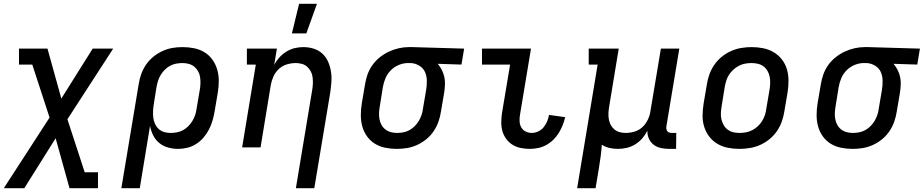

<svg xmlns="http://www.w3.org/2000/svg" viewBox="-39 -776 4864 1011"><path d="M-19 215 222 -157 131 -436H61V-520H211L284 -257L449 -520H557L316 -148L407 131H477V215H327L254 -48L89 215Z M697 215H600L691 -331Q695 -358 704 -384Q713 -410 729 -434Q745 -458 767.5 -476.5Q790 -495 816 -507Q842 -519 868.5 -523.5Q895 -528 922 -528Q953 -528 983 -522Q1013 -516 1037.5 -501Q1062 -486 1079 -462.5Q1096 -439 1104.5 -410.5Q1113 -382 1113 -351Q1113 -320 1108 -289L1091 -189Q1087 -165 1080 -141Q1073 -117 1061.5 -94.5Q1050 -72 1033 -52Q1016 -32 994 -18Q972 -4 947.5 2Q923 8 899 8Q871 8 845 0.5Q819 -7 799 -23.5Q779 -40 767.5 -63.5Q756 -87 751 -113ZM859 -76Q875 -76 892 -79Q909 -82 924.5 -90.5Q940 -99 952.5 -111.5Q965 -124 974 -139Q983 -154 988.5 -170Q994 -186 996 -203L1013 -303Q1016 -320 1016.5 -337Q1017 -354 1014.5 -370.5Q1012 -387 1004 -401Q996 -415 984 -425Q972 -435 955.5 -439.5Q939 -444 922 -444Q906 -444 889 -441Q872 -438 856.5 -429.5Q841 -421 828.5 -408.5Q816 -396 807 -381Q798 -366 793 -350Q788 -334 785 -317L771 -229Q768 -211 767 -193Q766 -175 768 -157.5Q770 -140 777 -124.5Q784 -109 796 -97.5Q808 -86 824.5 -81Q841 -76 859 -76Z M1519 215 1605 -303Q1608 -320 1608.5 -336.5Q1609 -353 1607 -369.5Q1605 -386 1597.5 -400Q1590 -414 1578.5 -424.5Q1567 -435 1551 -439.5Q1535 -444 1518 -444Q1495 -444 1471.5 -437Q1448 -430 1429.5 -413Q1411 -396 1401 -373.5Q1391 -351 1387 -329L1333 0H1236L1308 -436H1261V-520H1419L1405 -435Q1416 -456 1432.5 -474Q1449 -492 1469.5 -504.5Q1490 -517 1512.5 -522.5Q1535 -528 1558 -528Q1586 -528 1612 -520Q1638 -512 1657.5 -494.5Q1677 -477 1688 -452.5Q1699 -428 1703.5 -401Q1708 -374 1706 -345.5Q1704 -317 1700 -289L1616 215ZM1498 -600 1536 -756H1630L1574 -600Z M2051 8Q2020 8 1990 2Q1960 -4 1935.5 -19Q1911 -34 1894 -57.5Q1877 -81 1869 -109.5Q1861 -138 1861 -169Q1861 -200 1866 -231L1883 -331Q1887 -357 1896 -383Q1905 -409 1921.5 -432.5Q1938 -456 1960.5 -474Q1983 -492 2008.5 -504Q2034 -516 2061 -522Q2088 -528 2114 -528H2131L2405 -520L2391 -436L2266 -440Q2278 -426 2287 -408.5Q2296 -391 2300.5 -371.5Q2305 -352 2304 -331Q2303 -310 2300 -289L2283 -189Q2279 -162 2270 -136Q2261 -110 2245 -86Q2229 -62 2206.5 -43.5Q2184 -25 2158 -13Q2132 -1 2105 3.5Q2078 8 2051 8ZM2051 -76Q2067 -76 2084 -79Q2101 -82 2116.5 -90.5Q2132 -99 2144.5 -111.5Q2157 -124 2166 -139Q2175 -154 2180.5 -170Q2186 -186 2188 -203L2205 -303Q2209 -327 2208.5 -351.5Q2208 -376 2199 -396.5Q2190 -417 2170 -429.5Q2150 -442 2126 -444H2109Q2085 -444 2061 -434Q2037 -424 2019 -406Q2001 -388 1991 -364.5Q1981 -341 1977 -317L1961 -217Q1958 -200 1957 -183Q1956 -166 1959 -149.5Q1962 -133 1969.5 -119Q1977 -105 1989.5 -95Q2002 -85 2018 -80.5Q2034 -76 2051 -76Z M2751 8Q2726 8 2702 3Q2678 -2 2658.5 -14.5Q2639 -27 2625.5 -46Q2612 -65 2606 -87.5Q2600 -110 2600.5 -135Q2601 -160 2605 -185L2647 -436H2499V-520H2757L2699 -171Q2696 -154 2697 -136.5Q2698 -119 2706 -105Q2714 -91 2729 -83.5Q2744 -76 2761 -76Q2778 -76 2795 -84Q2812 -92 2823.5 -106Q2835 -120 2842 -137Q2849 -154 2852 -171L2937 -159Q2932 -137 2923.5 -116Q2915 -95 2903 -75.5Q2891 -56 2874 -39.5Q2857 -23 2836.5 -12Q2816 -1 2794 3.5Q2772 8 2751 8Z M3000 215 3108 -436H3061V-520H3219L3169 -217Q3166 -200 3165 -183.5Q3164 -167 3166.5 -150.5Q3169 -134 3176 -120Q3183 -106 3195 -95.5Q3207 -85 3222.5 -80.5Q3238 -76 3255 -76Q3278 -76 3302 -83Q3326 -90 3344 -107Q3362 -124 3372.5 -146.5Q3383 -169 3386 -191L3441 -520H3538L3470 -111Q3469 -104 3470 -97Q3471 -90 3475 -85Q3479 -80 3485.5 -78Q3492 -76 3499 -76H3522L3521 8H3485Q3463 8 3441.5 3.5Q3420 -1 3403.5 -13.5Q3387 -26 3378 -45.5Q3369 -65 3370 -88Q3359 -66 3343 -47.5Q3327 -29 3306 -16Q3285 -3 3261.5 2.5Q3238 8 3215 8Q3192 8 3170 3Q3148 -2 3130 -14Q3128 16 3124 46.5Q3120 77 3115 107L3097 215Z M3855 8Q3823 8 3793 2Q3763 -4 3738 -19Q3713 -34 3695.5 -57Q3678 -80 3669 -108.5Q3660 -137 3660.5 -168.5Q3661 -200 3666 -231L3683 -331Q3687 -358 3696.5 -384.5Q3706 -411 3722.5 -435Q3739 -459 3762 -477.5Q3785 -496 3811 -507.5Q3837 -519 3864.5 -523.5Q3892 -528 3918 -528Q3950 -528 3980 -522Q4010 -516 4035 -501Q4060 -486 4078 -463Q4096 -440 4104.5 -411.5Q4113 -383 4113 -351.5Q4113 -320 4108 -289L4091 -189Q4087 -162 4077.5 -135.5Q4068 -109 4051.5 -85Q4035 -61 4012 -42.5Q3989 -24 3963 -12.5Q3937 -1 3909 3.5Q3881 8 3855 8ZM3855 -76Q3871 -76 3888 -79Q3905 -82 3921 -90Q3937 -98 3950.5 -110.5Q3964 -123 3973.5 -138Q3983 -153 3988.5 -169.5Q3994 -186 3996 -203L4013 -303Q4016 -320 4016.5 -337.5Q4017 -355 4014 -371Q4011 -387 4003 -401.5Q3995 -416 3982 -426Q3969 -436 3952.5 -440Q3936 -444 3918 -444Q3902 -444 3885 -441Q3868 -438 3852.5 -430Q3837 -422 3823 -409.5Q3809 -397 3799.5 -382Q3790 -367 3785 -350.5Q3780 -334 3777 -317L3761 -217Q3758 -200 3757 -182.5Q3756 -165 3759.5 -149Q3763 -133 3771 -118.5Q3779 -104 3792 -94Q3805 -84 3821 -80Q3837 -76 3855 -76Z M4451 8Q4420 8 4390 2Q4360 -4 4335.5 -19Q4311 -34 4294 -57.5Q4277 -81 4269 -109.5Q4261 -138 4261 -169Q4261 -200 4266 -231L4283 -331Q4287 -357 4296 -383Q4305 -409 4321.5 -432.5Q4338 -456 4360.5 -474Q4383 -492 4408.5 -504Q4434 -516 4461 -522Q4488 -528 4514 -528H4531L4805 -520L4791 -436L4666 -440Q4678 -426 4687 -408.5Q4696 -391 4700.5 -371.5Q4705 -352 4704 -331Q4703 -310 4700 -289L4683 -189Q4679 -162 4670 -136Q4661 -110 4645 -86Q4629 -62 4606.5 -43.5Q4584 -25 4558 -13Q4532 -1 4505 3.5Q4478 8 4451 8ZM4451 -76Q4467 -76 4484 -79Q4501 -82 4516.5 -90.5Q4532 -99 4544.5 -111.5Q4557 -124 4566 -139Q4575 -154 4580.5 -170Q4586 -186 4588 -203L4605 -303Q4609 -327 4608.5 -351.5Q4608 -376 4599 -396.5Q4590 -417 4570 -429.5Q4550 -442 4526 -444H4509Q4485 -444 4461 -434Q4437 -424 4419 -406Q4401 -388 4391 -364.5Q4381 -341 4377 -317L4361 -217Q4358 -200 4357 -183Q4356 -166 4359 -149.5Q4362 -133 4369.5 -119Q4377 -105 4389.5 -95Q4402 -85 4418 -80.5Q4434 -76 4451 -76Z"/></svg>

Font: Iosevka HT Medium Extended
Style: Italic
Weight: 500
Width: 7
Italic angle: -9°
Monospace: yes
Designer: Belleve Invis
Foundry: Belleve Invis
Version: Version 32.3.0; ttfautohint (v1.8.4)